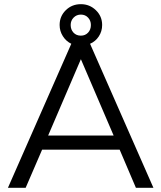

<svg xmlns="http://www.w3.org/2000/svg" viewBox="-20 -901 774 921"><path d="M554 -183H182L103 0H18L322 -691Q297 -703 281.5 -727.5Q266 -752 266 -781Q266 -823 295.5 -852Q325 -881 368 -881Q410 -881 440 -852Q470 -823 470 -781Q470 -751 454 -726.5Q438 -702 412 -691L716 0H632ZM319 -781Q319 -759 332.5 -744.5Q346 -730 368 -730Q389 -730 402.5 -744.5Q416 -759 416 -781Q416 -802 402.5 -816.5Q389 -831 368 -831Q347 -831 333 -816.5Q319 -802 319 -781ZM211 -251H525L368 -617Z"/></svg>

Font: Muli
Style: Regular
Weight: 400
Designer: Vernon Adams
Foundry: Vernon Adams
Version: Version 2.000